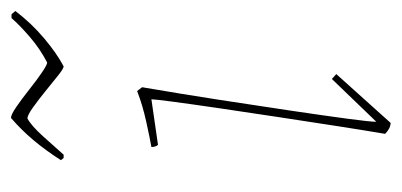

<svg xmlns="http://www.w3.org/2000/svg" viewBox="-211 -515 732 350"><g transform="rotate(-90 155.0 -340.0)"><path d="M149 -430 66 -418Q62 -422 62 -430Q79 -433 108.5 -439.5Q138 -446 164 -456L171 -447Q159 -377 148 -306Q137 -235 128 -174Q119 -113 113.5 -72Q108 -31 108 -20L186 -101L195 -93L106 6Q96 6 86 -4Q92 -39 100 -90.5Q108 -142 116.5 -198Q125 -254 132.5 -305Q140 -356 144.5 -390Q149 -424 149 -430ZM209 -590Q205 -590 192.5 -600Q180 -610 164 -623Q148 -636 134 -646Q120 -656 114 -656Q101 -649 81.5 -627.5Q62 -606 48 -590H42L38 -595Q56 -623 74.5 -645Q93 -667 115 -686Q121 -686 135.5 -676Q150 -666 167 -652.5Q184 -639 198 -629.5Q212 -620 216 -620Q241 -633 262.5 -651.5Q284 -670 297 -685H304L310 -678Q287 -648 259.5 -625Q232 -602 209 -590Z"/></g></svg>

Font: Labrada Thin
Style: Italic
Weight: 100
Italic angle: -7°
Designer: Mercedes Jáuregui
Foundry: Omnibus-Type Team
Version: Version 1.000; ttfautohint (v1.8.4.7-5d5b)